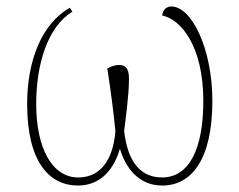

<svg xmlns="http://www.w3.org/2000/svg" viewBox="-20 -564 740 594"><path d="M221 10C295 10 334 -45 351 -104C368 -46 408 10 482 10C571 10 637 -68 637 -252C637 -413 573 -544 510 -544C495 -544 483 -533 482 -516C540 -504 609 -421 609 -252C609 -104 566 -15 481 -15C399 -15 372 -89 364 -159C367 -183 379 -267 379 -320C379 -344 374 -363 348 -363C336 -363 321 -358 312 -352C323 -282 331 -218 337 -159C332 -89 303 -15 222 -15C140 -15 92 -108 92 -242C92 -363 126 -480 204 -528L196 -540C108 -490 64 -375 64 -242C64 -64 132 10 221 10Z"/></svg>

Font: Noto Serif SemiCondensed Thin
Style: Regular
Weight: 100
Width: 4
Designer: Monotype Design Team
Foundry: Monotype Imaging Inc.
Version: Version 2.015